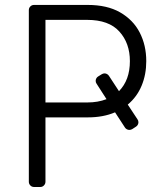

<svg xmlns="http://www.w3.org/2000/svg" viewBox="-20 -747 666 767"><path d="M95.2 -21V-706.7Q95.2 -715.2 101.2 -721.2Q107.2 -727.3 116.1 -727.3H329.9Q408 -727.3 459.5 -697.8Q512.1 -667.6 538 -617.2Q564.3 -566.4 564.3 -502.8Q564.3 -449.2 545.8 -404.8Q527.3 -360.1 490.4 -329.2L529.5 -269.9Q533 -264.9 533 -258.5Q533 -253.6 530.5 -248.8Q528.1 -244 523.4 -241.1L508.2 -231.2Q502.8 -228 496.8 -228Q491.5 -228 486.9 -230.5Q482.2 -233 479.4 -237.2L439.6 -298.3Q392.4 -278.1 331 -278.1H161.6V-21Q161.6 -12.4 155.5 -6.2Q149.5 0 141 0H116.1Q107.2 0 101.2 -6.2Q95.2 -12.4 95.2 -21ZM329.2 -337.7Q371.1 -337.7 405.5 -350.9L365.8 -412.6Q362.2 -417.6 362.2 -424Q362.2 -429 364.7 -433.8Q367.2 -438.6 371.8 -441.4L386.7 -450.6Q392 -453.8 397.7 -453.8Q402.7 -453.8 407.3 -451.3Q411.9 -448.9 415.1 -444.2L455.3 -382.8Q498.9 -427.2 498.9 -502.8Q498.9 -574.6 456.7 -621.1Q414.8 -667.6 328.1 -667.6H161.6V-337.7Z"/></svg>

Font: DeltaSans Light
Style: Regular
Weight: 300
Designer: Rasmus Andersson
Foundry: rsms
Version: Version 3.012